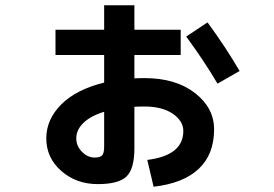

<svg xmlns="http://www.w3.org/2000/svg" viewBox="-20 -658 1040 730"><path d="M191 -545H376V-638H491V-545H667V-449H491V-360Q504 -361 530 -361Q648 -361 721 -304.5Q794 -248 794 -166Q794 -71 735.5 -16Q677 39 564 52L540 -50Q677 -67 677 -160Q677 -198 637 -225.5Q597 -253 530 -253Q504 -253 491 -252V-94Q491 -16 461 13Q431 42 352 42Q270 42 213 -8Q156 -58 156 -132Q156 -204 213 -261Q270 -318 376 -344V-449H191ZM688 -519 769 -573Q838 -479 891 -388L807 -340Q755 -428 688 -519ZM376 -233Q324 -217 297 -190.5Q270 -164 270 -132Q270 -103 291.5 -81Q313 -59 340 -59Q361 -59 368.5 -67.5Q376 -76 376 -101Z"/></svg>

Font: M PLUS 1p
Style: Bold
Weight: 700
Version: Version 1.062